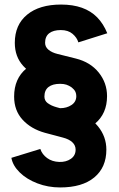

<svg xmlns="http://www.w3.org/2000/svg" viewBox="-20 -732 522 843"><path d="M244 91Q191 91 144 73Q97 55 66.5 25Q36 -5 30 -39L157 -78Q165 -54 187 -38Q209 -22 240 -21Q270 -20 291 -34.5Q312 -49 312 -75Q312 -94 297.5 -107.5Q283 -121 256 -128L177 -149Q116 -166 79 -206.5Q42 -247 42 -308Q42 -387 96 -431.5Q150 -476 245 -476Q296 -476 334.5 -462Q373 -448 400.5 -419.5Q428 -391 444 -349L321 -310Q315 -331 295.5 -347.5Q276 -364 244 -364Q211 -364 193 -350Q175 -336 175 -308Q175 -290 189.5 -279Q204 -268 229 -261L310 -239Q374 -222 410.5 -177Q447 -132 447 -75Q447 3 394 47Q341 91 244 91ZM247 -145Q198 -145 154.5 -164Q111 -183 83 -213.5Q55 -244 49 -280L160 -313Q165 -298 181.5 -285Q198 -272 216.5 -264.5Q235 -257 244 -257Q273 -257 294 -271Q315 -285 315 -310Q315 -330 300.5 -343.5Q286 -357 259 -364L180 -385Q119 -402 82 -442.5Q45 -483 45 -544Q45 -623 99 -667.5Q153 -712 248 -712Q300 -712 339.5 -698Q379 -684 406.5 -656Q434 -628 451 -586L324 -546Q318 -567 298.5 -583.5Q279 -600 247 -600Q214 -600 196 -586Q178 -572 178 -544Q178 -526 193 -513.5Q208 -501 233 -495L313 -475Q377 -459 413.5 -413.5Q450 -368 450 -310Q450 -233 397 -189Q344 -145 247 -145Z"/></svg>

Font: Figtree Black
Style: Regular
Weight: 900
Designer: Erik Kennedy
Foundry: Erik Kennedy
Version: Version 2.001;gftools[0.9.30]